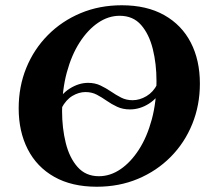

<svg xmlns="http://www.w3.org/2000/svg" viewBox="-20 -700 804 730"><path d="M474 -284Q447 -284 425.5 -294Q404 -304 385.5 -317Q367 -330 348 -340Q329 -350 305 -350Q280 -350 255.5 -335.5Q231 -321 214 -289L195 -304Q211 -342 245.5 -363.5Q280 -385 315 -385Q341 -385 362 -375Q383 -365 402 -352Q421 -339 440.5 -329Q460 -319 484 -319Q511 -319 537 -334.5Q563 -350 578 -380L597 -365Q581 -328 546.5 -306Q512 -284 474 -284ZM443 -680Q538 -680 604.5 -642.5Q671 -605 705.5 -538Q740 -471 740 -382Q740 -300 711 -228.5Q682 -157 629 -103.5Q576 -50 504.5 -20Q433 10 348 10Q253 10 186.5 -27.5Q120 -65 85.5 -132.5Q51 -200 51 -288Q51 -371 80 -442Q109 -513 162 -566.5Q215 -620 286.5 -650Q358 -680 443 -680ZM356 -30Q399 -30 438 -56.5Q477 -83 508 -131Q539 -179 557 -245.5Q575 -312 575 -392Q575 -457 561 -513.5Q547 -570 516.5 -605Q486 -640 435 -640Q392 -640 353 -613.5Q314 -587 283 -539Q252 -491 234 -424.5Q216 -358 216 -278Q216 -213 230 -156.5Q244 -100 275 -65Q306 -30 356 -30Z"/></svg>

Font: Brygada 1918
Style: Italic
Weight: 400
Italic angle: -8°
Designer: Mateusz Machalski | Borys Kosmynka | Przemek Hoffer
Foundry: NIEPODLEGLA 2018
Version: Version 3.006